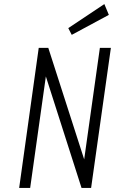

<svg xmlns="http://www.w3.org/2000/svg" viewBox="-20 -922 564 942"><path d="M74 0H128L205 -547L380 0H427L524 -687H470L393 -140L217 -687H170ZM332 -751 514 -849 492 -902 315 -784Z"/></svg>

Font: Secuela Light
Style: Italic
Weight: 300
Italic angle: -8°
Designer: Fernando Haro
Foundry: deFharo
Version: Version 1.708